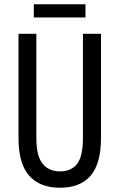

<svg xmlns="http://www.w3.org/2000/svg" viewBox="-20 -873 562 903"><path d="M455 -224Q455 -103 406 -46.5Q357 10 262 10Q167 10 117 -47Q67 -104 67 -223V-714H151V-222Q151 -140 180 -103.5Q209 -67 262 -67Q316 -67 343 -103Q370 -139 370 -223V-714H455ZM382 -853V-791H139V-853Z"/></svg>

Font: Noto Sans Lao ExtraCondensed
Style: Regular
Weight: 400
Width: 2
Designer: Monotype Design Team
Foundry: Monotype Imaging Inc.
Version: Version 2.004; ttfautohint (v1.8.4.7-5d5b)